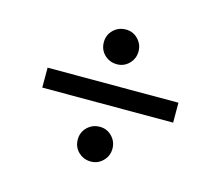

<svg xmlns="http://www.w3.org/2000/svg" viewBox="-74 -604 749 652"><g transform="rotate(15 300.0 -278.0)"><path d="M70 -316H530V-246H70ZM232 -107Q232 -133 250 -150.5Q268 -168 294 -168Q319 -168 336.5 -150Q354 -132 354 -107Q354 -82 336.5 -64Q319 -46 294 -46Q268 -46 250 -63.5Q232 -81 232 -107ZM232 -449Q232 -475 250 -492.5Q268 -510 294 -510Q319 -510 336.5 -492Q354 -474 354 -449Q354 -424 336.5 -406Q319 -388 294 -388Q268 -388 250 -405.5Q232 -423 232 -449Z"/></g></svg>

Font: Wittgenstein
Style: Regular
Weight: 400
Designer: Jörg Drees
Foundry: Jörg Drees
Version: Version 1.003;Glyphs 3.1.2 (3151)